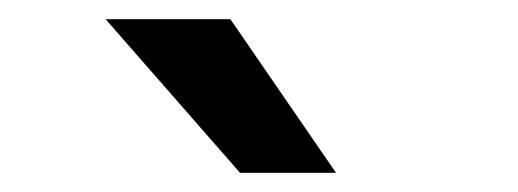

<svg xmlns="http://www.w3.org/2000/svg" viewBox="-20 -720 540 200"><path d="M90 -700H220L330 -540H230Z"/></svg>

Font: Xolonium
Style: Regular
Weight: 400
Designer: Severin Meyer
Version: Version 4.2